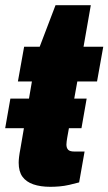

<svg xmlns="http://www.w3.org/2000/svg" viewBox="-27 -708 418 740"><path d="M-7 -214 13 -328H307L287 -214ZM167 12Q129 12 101.5 2.5Q74 -7 59.5 -27Q45 -47 45 -81Q45 -90 46.5 -103Q48 -116 52 -137L96 -394H42L66 -528H126L187 -688H323L295 -528H371L347 -394H271L232 -177Q231 -170 230 -163.5Q229 -157 229 -151Q229 -138 235.5 -131Q242 -124 259 -124H299L278 -5Q260 0 240 4.5Q220 9 201.5 10.5Q183 12 167 12Z"/></svg>

Font: Archivo Condensed Black
Style: Italic
Weight: 900
Width: 3
Italic angle: -10°
Designer: Hector Gatti
Foundry: Omnibus-Type
Version: Version 2.001